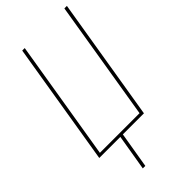

<svg xmlns="http://www.w3.org/2000/svg" viewBox="-291 -801 1082 1082"><g transform="rotate(-45 250.0 -260.0)"><path d="M148 215 184 0H16L137 -735H157L39 -18H355L473 -735H493L372 0H204L168 215Z"/></g></svg>

Font: Iosevka SS18 Thin
Style: Italic
Weight: 100
Italic angle: -9°
Monospace: yes
Designer: Belleve Invis
Foundry: Belleve Invis
Version: Version 25.1.1; ttfautohint (v1.8.4)